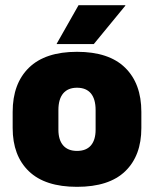

<svg xmlns="http://www.w3.org/2000/svg" viewBox="-20 -708 596 743"><path d="M278 15Q154.5 15 91.8 -45.2Q29 -105.5 29 -212.5V-275Q29 -384.5 92 -446Q155 -507.5 278 -507.5Q401.5 -507.5 464.2 -446Q527 -384.5 527 -275V-212.5Q527 -105.5 464.5 -45.2Q402 15 278 15ZM278 -124Q313.5 -124 331.8 -145.2Q350 -166.5 350 -206V-282Q350 -324.5 331.8 -346.5Q313.5 -368.5 278 -368.5Q243 -368.5 224.5 -346.5Q206 -324.5 206 -282V-206Q206 -166.5 224.5 -145.2Q243 -124 278 -124ZM284 -688H465V-686L343 -537.5H199.5V-539Z"/></svg>

Font: Anek Odia Medium ExtraBold
Style: Regular
Weight: 800
Version: Version 1.003